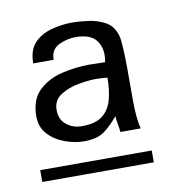

<svg xmlns="http://www.w3.org/2000/svg" viewBox="-56 -702 500 515"><g transform="rotate(-10 194.5 -444.5)"><path d="M249 -336.9Q248 -348.6 246.1 -358.4Q244.1 -368.2 243.2 -380.9Q224.6 -358.4 205.1 -343.8Q185.5 -329.1 149.4 -329.1Q124 -329.1 97.2 -338.9Q70.3 -348.6 52.2 -368.2Q34.2 -387.7 34.2 -417Q34.2 -462.9 60.1 -487.3Q85.9 -511.7 124 -520.5Q162.1 -529.3 198.2 -529.3Q209 -529.3 219.7 -528.8Q230.5 -528.3 241.2 -528.3Q248 -562.5 232.4 -585.4Q216.8 -608.4 174.8 -608.4Q151.4 -608.4 128.9 -597.7Q106.4 -586.9 106.4 -558.6H50.8Q50.8 -594.7 68.8 -613.8Q86.9 -632.8 114.7 -640.6Q142.6 -648.4 171.9 -648.4Q193.4 -648.4 217.3 -645Q241.2 -641.6 261.2 -630.9Q281.2 -620.1 289.1 -597.7Q293 -588.9 294.4 -569.3Q295.9 -549.8 296.4 -530.8Q296.9 -511.7 296.9 -501V-448.2Q296.9 -434.6 296.9 -413.1Q296.9 -391.6 298.8 -370.6Q300.8 -349.6 304.7 -336.9ZM19.5 -241.2V-273.4H323.2V-241.2ZM240.2 -486.3Q232.4 -487.3 224.6 -487.8Q216.8 -488.3 209 -488.3Q189.5 -488.3 161.6 -483.4Q133.8 -478.5 112.3 -464.8Q90.8 -451.2 90.8 -424.8Q90.8 -398.4 108.4 -384.3Q126 -370.1 150.4 -370.1Q188.5 -370.1 207.5 -385.7Q226.6 -401.4 233.4 -427.7Q240.2 -454.1 240.2 -486.3Z"/></g></svg>

Font: Namkio Khamti
Style: Regular
Weight: 400
Designer: Debbi Hosken
Foundry: SIL International
Version: Version 3.917